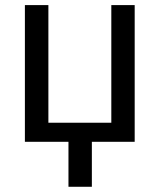

<svg xmlns="http://www.w3.org/2000/svg" viewBox="-20 -548 617 742"><path d="M167 -528.3V-73.7H410.2V-528.3H500.5V0H335V173.8H244.6V0H76.2V-528.3Z"/></svg>

Font: Noboto
Style: Regular
Weight: 400
Designer: Google
Version: Version 2.001101; 2014